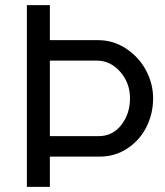

<svg xmlns="http://www.w3.org/2000/svg" viewBox="-20 -730 644 750"><path d="M578.1 -346.2Q578.1 -286.6 552.5 -234.9Q526.9 -183.1 478.3 -150.6Q429.7 -118.2 369.1 -118.2H174.8V0H85V-710H174.8V-573.2H362.8Q422.9 -573.2 473.1 -539.8Q523.4 -506.3 550.8 -454.3Q578.1 -402.3 578.1 -346.2ZM487.8 -346.2Q487.8 -406.2 449.5 -449.7Q411.1 -493.2 358.9 -493.2H174.8V-198.2H365.2Q419.9 -198.2 453.9 -241.9Q487.8 -285.6 487.8 -346.2Z"/></svg>

Font: Rawline Medium
Style: Regular
Weight: 500
Designer: Matt McInerney, Pablo Impallari, Rodrigo Fuenzalida
Foundry: Matt McInerney, Pablo Impallari, Rodrigo Fuenzalida
Version: Version 4.020;PS 004.020;hotconv 1.0.88;makeotf.lib2.5.64775